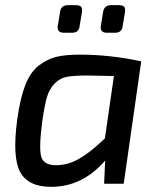

<svg xmlns="http://www.w3.org/2000/svg" viewBox="-20 -713 614 745"><path d="M260 -586H228Q201 -586 204 -611L213 -666Q216 -693 244 -693H273Q289 -693 294.5 -687Q300 -681 298 -666L289 -612Q286 -586 260 -586ZM427 -586H395Q368 -586 371 -611L380 -666Q384 -693 411 -693H440Q456 -693 461.5 -687Q467 -681 465 -666L456 -612Q453 -586 427 -586ZM460 0H384L388 -90Q300 12 178 12Q89 12 58 -46Q27 -104 47 -250Q58 -331 78 -382.5Q98 -434 131 -459Q164 -484 199 -492.5Q234 -501 289 -501Q408 -501 528 -475ZM387 -176 422 -418Q330 -420 319 -420Q267 -420 240 -415Q213 -410 192.5 -389.5Q172 -369 162.5 -337Q153 -305 144 -243Q130 -134 140.5 -103Q151 -72 198 -72Q244 -72 288 -97.5Q332 -123 387 -176Z"/></svg>

Font: Exo 2.0 Medium
Style: Italic
Weight: 500
Italic angle: -8°
Designer: Natanael Gama
Version: Version 1.001;PS 001.001;hotconv 1.0.70;makeotf.lib2.5.58329